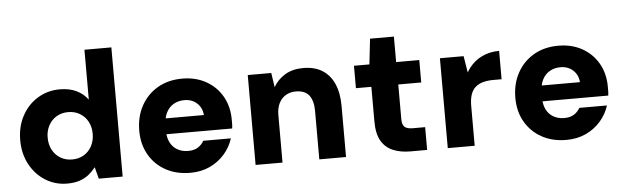

<svg xmlns="http://www.w3.org/2000/svg" viewBox="-47 -887 3465 1066"><g transform="rotate(-5 1685.5 -354.0)"><path d="M290 12Q223 12 168.5 -22Q114 -56 82 -115.5Q50 -175 50 -250Q50 -326 82 -385.5Q114 -445 169.5 -479Q225 -513 293 -513Q346 -513 385 -494.5Q424 -476 449 -442V-720H599V0H466L449 -65Q433 -44 411.5 -26.5Q390 -9 360.5 1.5Q331 12 290 12ZM328 -119Q366 -119 394 -136Q422 -153 438 -183Q454 -213 454 -251Q454 -290 438 -319.5Q422 -349 393.5 -366Q365 -383 328 -383Q292 -383 263.5 -366Q235 -349 219 -319Q203 -289 203 -252Q203 -213 219 -183Q235 -153 263.5 -136Q292 -119 328 -119Z M976 12Q898 12 839 -20.5Q780 -53 746.5 -111Q713 -169 713 -245Q713 -323 746 -383.5Q779 -444 838 -478.5Q897 -513 976 -513Q1051 -513 1108.5 -480.5Q1166 -448 1198 -391.5Q1230 -335 1230 -262Q1230 -252 1230 -239.5Q1230 -227 1228 -213H819V-301H1078Q1075 -342 1047 -367.5Q1019 -393 977 -393Q944 -393 917.5 -378Q891 -363 876 -333.5Q861 -304 861 -258V-228Q861 -194 874.5 -167Q888 -140 914 -125Q940 -110 974 -110Q1007 -110 1028.5 -123.5Q1050 -137 1062 -159H1216Q1201 -111 1167 -72Q1133 -33 1084.5 -10.5Q1036 12 976 12Z M1340 0V-501H1471L1483 -421Q1506 -462 1548 -487.5Q1590 -513 1650 -513Q1713 -513 1756 -486Q1799 -459 1821.5 -408Q1844 -357 1844 -284V0H1695V-270Q1695 -326 1672 -356.5Q1649 -387 1597 -387Q1566 -387 1541.5 -372.5Q1517 -358 1503.5 -330.5Q1490 -303 1490 -265V0Z M2202 0Q2148 0 2106 -17.5Q2064 -35 2041 -75Q2018 -115 2018 -184V-376H1932V-501H2018L2034 -643H2167V-501H2296V-376H2168V-182Q2168 -152 2181.5 -139.5Q2195 -127 2228 -127H2296V0Z M2411 0V-501H2543L2558 -409Q2577 -442 2604 -465Q2631 -488 2666 -500.5Q2701 -513 2742 -513V-355H2694Q2665 -355 2640 -348.5Q2615 -342 2597 -327Q2579 -312 2570 -286Q2561 -260 2561 -222V0Z M3072 12Q2994 12 2935 -20.5Q2876 -53 2842.5 -111Q2809 -169 2809 -245Q2809 -323 2842 -383.5Q2875 -444 2934 -478.5Q2993 -513 3072 -513Q3147 -513 3204.5 -480.5Q3262 -448 3294 -391.5Q3326 -335 3326 -262Q3326 -252 3326 -239.5Q3326 -227 3324 -213H2915V-301H3174Q3171 -342 3143 -367.5Q3115 -393 3073 -393Q3040 -393 3013.5 -378Q2987 -363 2972 -333.5Q2957 -304 2957 -258V-228Q2957 -194 2970.5 -167Q2984 -140 3010 -125Q3036 -110 3070 -110Q3103 -110 3124.5 -123.5Q3146 -137 3158 -159H3312Q3297 -111 3263 -72Q3229 -33 3180.5 -10.5Q3132 12 3072 12Z"/></g></svg>

Font: DM Sans 17pt Black
Style: Regular
Weight: 900
Version: Version 4.004;gftools[0.9.30]